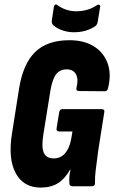

<svg xmlns="http://www.w3.org/2000/svg" viewBox="-20 -843 517 869"><path d="M164 6Q87 6 51.5 -58.5Q16 -123 34 -237L66 -440Q84 -554 139 -607.5Q194 -661 294 -661Q360 -661 404.5 -633.5Q449 -606 467 -557Q485 -508 469 -444Q466 -430 455 -430L338 -431Q323 -431 326 -445Q336 -484 324 -506.5Q312 -529 282 -529Q251 -529 234 -507Q217 -485 208 -432L176 -233Q167 -176 178.5 -151Q190 -126 223 -126Q254 -126 274 -148.5Q294 -171 302 -213L308 -248H248Q234 -248 236 -262L248 -335Q250 -349 262 -349H440Q455 -349 452 -335L425 -164Q417 -107 413 -72Q409 -37 410 -14Q410 0 396 0H308Q294 0 294 -14Q293 -25 294 -41.5Q295 -58 299 -75H297Q274 -34 242.5 -14Q211 6 164 6ZM314 -697Q287 -697 261.5 -706Q236 -715 220 -730Q212 -739 215 -754L224 -813Q226 -820 230.5 -822Q235 -824 241 -819Q257 -807 279 -799.5Q301 -792 325 -792Q378 -792 418 -819Q424 -824 429.5 -821Q435 -818 433 -810L422 -743Q420 -732 412 -725Q371 -697 314 -697Z"/></svg>

Font: Sofia Sans Extra Condensed Black
Style: Italic
Weight: 900
Italic angle: -9°
Version: Version 4.100